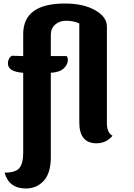

<svg xmlns="http://www.w3.org/2000/svg" viewBox="-20 -804 760 1092"><path d="M588 -653V-103Q588 -49 620 -32Q584 11 529 11Q431 11 431 -108V-671Q396 -686 357 -686Q318 -686 293.5 -664Q269 -642 269 -606V-485H359Q366 -477 366 -464Q366 -437 342.5 -415Q319 -393 269 -390V90Q269 180 229 224Q189 268 127 268Q31 268 6 178Q68 178 90 152Q112 126 112 64V-390Q25 -396 25 -443Q25 -472 47 -487Q89 -485 112 -485V-610Q112 -784 349 -784Q454 -784 521 -746Q588 -708 588 -653Z"/></svg>

Font: Laila
Style: Bold
Weight: 700
Designer: Hitesh Malaviya
Foundry: Indian Type Foundry
Version: Version 1.302;PS 1.0;hotconv 1.0.78;makeotf.lib2.5.61930; tt